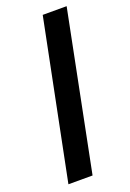

<svg xmlns="http://www.w3.org/2000/svg" viewBox="-138 -757 547 807"><g transform="rotate(-20 135.5 -353.0)"><path d="M22 0 164 -706H271L130 0Z"/></g></svg>

Font: Source Sans 3 ExtraLight SemiBold
Style: Italic
Weight: 600
Italic angle: -11°
Version: Version 3.052;hotconv 1.1.0;makeotfexe 2.6.0